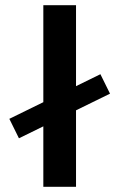

<svg xmlns="http://www.w3.org/2000/svg" viewBox="-20 -720 460 740"><path d="M404 -359 53 -187 16 -262 367 -434ZM273 0H147V-700H273Z"/></svg>

Font: Space Grotesk Variable Light
Style: Regular
Weight: 300
Designer: Florian Karsten
Foundry: Florian Karsten
Version: Version 2.000